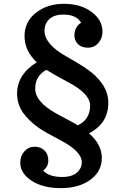

<svg xmlns="http://www.w3.org/2000/svg" viewBox="-20 -811 666 1009"><path d="M447.8 -110.4Q515.1 -52.2 515.1 18.8Q515.1 89.8 454.8 133.8Q394.5 177.7 299.8 177.7Q205.1 177.7 145.8 138.7Q86.4 99.6 86.4 43.5Q86.4 8.8 108.2 -15.6Q129.9 -40 161.6 -40Q193.4 -40 213.6 -20.5Q233.9 -1 233.9 32Q233.9 64.9 207 85.4Q237.3 119.1 307.4 119.1Q377.4 119.1 401.9 74.2Q409.7 59.6 409.7 41Q409.7 -16.1 294.4 -75.7Q215.8 -116.7 185.5 -137.7Q127.9 -178.7 98.9 -221.9Q69.8 -265.1 69.8 -320.3Q69.8 -396 131.3 -452.6Q150.4 -470.2 173.3 -483.4Q108.9 -544.4 108.9 -620.6Q108.9 -696.8 168.7 -743.9Q228.5 -791 315.9 -791Q403.3 -791 460.9 -748.5Q518.6 -706.1 518.6 -644Q518.6 -609.4 496.8 -585Q475.1 -560.5 442.4 -560.5Q393.6 -560.5 376 -599.6Q371.1 -611.3 371.1 -624.5Q371.1 -668.9 406.2 -691.9Q381.3 -734.4 313 -734.4Q244.6 -734.4 221.7 -686.5Q213.9 -670.9 213.9 -649.4Q213.9 -579.6 325.7 -516.1Q372.1 -489.7 409.2 -466.8Q549.3 -379.9 549.3 -271.2Q549.3 -162.6 447.8 -110.4ZM224.1 -443.8Q165 -413.1 165 -344.7Q165 -276.4 273.4 -215.8Q304.7 -198.2 338.4 -180.7Q372.1 -163.1 389.2 -152.3Q453.6 -183.6 453.6 -256.3Q453.6 -317.9 341.3 -377.4Q258.8 -421.4 224.1 -443.8Z"/></svg>

Font: Arbutus Slab
Style: Regular
Weight: 400
Version: Version 1.002; ttfautohint (v0.92) -l 10 -r 16 -G 200 -x 7 -